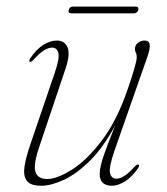

<svg xmlns="http://www.w3.org/2000/svg" viewBox="-20 -572 522 599"><path d="M412 -58.5Q416 -56.5 411.5 -48.5Q393 -21 371 -6.8Q349 7.5 328.5 7.5Q311.5 7.5 301.2 -1.2Q291 -10 291 -29.5Q291 -50.5 304.2 -88.5Q317.5 -126.5 339.5 -181Q302.5 -112 260.5 -70.5Q218.5 -29 178.8 -10.8Q139 7.5 109 7.5Q75 7.5 63.5 -8.2Q52 -24 56.5 -52.8Q61 -81.5 74.5 -121L150.5 -344Q166.5 -390.5 162 -407Q157.5 -423.5 142.5 -423.5Q132 -423.5 118.2 -415.5Q104.5 -407.5 84.5 -385.5Q77 -377.5 73 -379.5Q69.5 -381.5 74 -389.5Q92.5 -417.5 114.5 -431.5Q136.5 -445.5 157 -445.5Q182 -445.5 190.8 -424Q199.5 -402.5 184.5 -358L103 -115.5Q83 -56.5 90.8 -35Q98.5 -13.5 127.5 -13.5Q157.5 -13.5 204 -42.5Q250.5 -71.5 298 -134Q345.5 -196.5 379.5 -297Q392 -333.5 397.5 -352.5Q403 -371.5 404.8 -380Q406.5 -388.5 406.5 -394Q406.5 -403 403.8 -407.8Q401 -412.5 401 -420Q401 -430.5 410 -438Q419 -445.5 431 -445.5Q445 -445.5 447 -433.2Q449 -421 438.5 -391L337 -101.5Q319.5 -50.5 323.2 -32.5Q327 -14.5 343.5 -14.5Q354 -14.5 367.5 -22.8Q381 -31 401 -53Q408.5 -60.5 412 -58.5ZM194.5 -541Q197 -551.5 208.5 -551.5H402.5Q414 -551.5 411.5 -541Q408 -530.5 397 -530.5H203Q191.5 -530.5 194.5 -541Z"/></svg>

Font: Fraunces 72pt Thin
Style: Italic
Weight: 100
Italic angle: -16°
Version: Version 1.000;[b76b70a41]